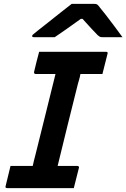

<svg xmlns="http://www.w3.org/2000/svg" viewBox="-20 -966 649 986"><path d="M359 0H17Q5 0 9 -11Q15 -37 21.5 -62.5Q28 -88 34 -114H148Q151 -128 155 -144Q159 -160 162 -171Q188 -274 213.5 -378Q239 -482 265 -586H163Q158 -586 156 -589.5Q154 -593 155 -597Q161 -623 167.5 -648.5Q174 -674 181 -700H524Q536 -700 532 -689Q525 -663 519 -637.5Q513 -612 506 -586H393Q391 -573 387 -559.5Q383 -546 380 -535Q354 -430 327.5 -324.5Q301 -219 276 -114H377Q382 -114 384.5 -110.5Q387 -107 385 -103Q378 -77 372 -51.5Q366 -26 359 0ZM348 -946H467Q474 -946 479 -943Q484 -940 494 -926Q503 -916 522.5 -890.5Q542 -865 565.5 -834Q589 -803 609 -775H508Q497 -775 493 -777Q489 -779 482 -785Q470 -797 451 -817.5Q432 -838 404 -869H395Q353 -839 320.5 -816Q288 -793 261 -775H155Q144 -775 145 -782Q146 -786 151 -790Q156 -794 173 -808Q195 -825 227.5 -851Q260 -877 293 -903Q326 -929 348 -946Z"/></svg>

Font: Recursive Sn Lnr St SmB
Style: Italic
Weight: 600
Italic angle: -15°
Version: Version 1.079;hotconv 1.0.112;makeotfexe 2.5.65598; ttfautoh